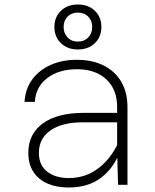

<svg xmlns="http://www.w3.org/2000/svg" viewBox="-20 -822 690 854"><path d="M505 0 501 -150V-346Q501 -424 453 -469Q405 -514 322 -514Q242 -514 190.5 -475Q139 -436 135 -369H89Q93 -428 124 -469.5Q155 -511 206 -533.5Q257 -556 321 -556Q391 -556 441.5 -530.5Q492 -505 519.5 -458Q547 -411 547 -346V0ZM285 12Q232 12 191.5 -5.5Q151 -23 128.5 -57.5Q106 -92 106 -142Q106 -226 170.5 -273Q235 -320 353 -320H513V-278H349Q256 -278 204.5 -242Q153 -206 153 -142Q153 -87 190 -58.5Q227 -30 286 -30Q359 -30 415.5 -72Q472 -114 506 -187L512 -144Q484 -72 427.5 -30Q371 12 285 12ZM326 -602Q280 -602 251 -630Q222 -658 222 -702Q222 -746 251 -774Q280 -802 326 -802Q373 -802 402 -774Q431 -746 431 -702Q431 -658 402 -630Q373 -602 326 -602ZM326 -637Q355 -637 372.5 -655.5Q390 -674 390 -702Q390 -730 372.5 -748Q355 -766 326 -766Q298 -766 280.5 -748Q263 -730 263 -702Q263 -674 280.5 -655.5Q298 -637 326 -637Z"/></svg>

Font: Azeret Mono Thin Thin
Style: Regular
Weight: 250
Version: Version 1.002